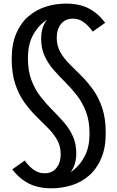

<svg xmlns="http://www.w3.org/2000/svg" viewBox="-20 -820 652 1066"><path d="M295 -610.5Q295 -566 314.5 -531.2Q334 -496.5 365.2 -465.2Q396.5 -434 431 -399.8Q465.5 -365.5 496.8 -322.2Q528 -279 547.5 -220.8Q567 -162.5 567 -81.5Q567 1 542 59.2Q517 117.5 474.8 154.5Q432.5 191.5 378.2 208.5Q324 225.5 266 225.5L218 183.5Q255.5 183.5 300 170.2Q344.5 157 384.8 126.8Q425 96.5 451 46Q477 -4.5 477 -78.5Q477 -148.5 457.5 -199.5Q438 -250.5 407.5 -289.8Q377 -329 342.8 -363Q308.5 -397 278 -431.8Q247.5 -466.5 228 -508.5Q208.5 -550.5 208.5 -606.5Q208.5 -649.5 224.2 -684Q240 -718.5 275.2 -738.8Q310.5 -759 370 -759L346 -800Q421 -800 473 -773Q525 -746 564 -693.5L495 -644.5Q469 -680 443 -698.2Q417 -716.5 385.5 -716.5Q342.5 -716.5 318.8 -686.8Q295 -657 295 -610.5ZM317 37Q317 -8 297.5 -42.8Q278 -77.5 246.8 -108.8Q215.5 -140 181 -174.2Q146.5 -208.5 115.2 -251.8Q84 -295 64.5 -353.8Q45 -412.5 45 -493Q45 -575.5 70 -633.8Q95 -692 137.5 -728.8Q180 -765.5 234 -782.8Q288 -800 346 -800L394 -757.5Q357 -757.5 312.2 -744.5Q267.5 -731.5 227.2 -701.2Q187 -671 161 -620.8Q135 -570.5 135 -496Q135 -426.5 154.5 -375.2Q174 -324 204.5 -284.5Q235 -245 269.2 -210.8Q303.5 -176.5 334 -141.8Q364.5 -107 384 -65Q403.5 -23 403.5 33Q403.5 76 387.8 110.2Q372 144.5 336.8 164.5Q301.5 184.5 242 184.5L266 225.5Q192.5 225.5 140 198.8Q87.5 172 48 120.5L117 71.5Q143.5 107 169.8 124.5Q196 142 226.5 142Q270 142 293.5 112.5Q317 83 317 37Z"/></svg>

Font: Hepta Slab Medium
Style: Regular
Weight: 500
Designer: Michael LaGattuta
Foundry: Michael LaGattuta
Version: Version 1.102